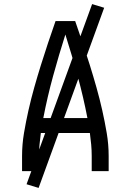

<svg xmlns="http://www.w3.org/2000/svg" viewBox="-20 -838 640 940"><path d="M88 0V-74Q88 -131 97.5 -187Q107 -243 119.5 -298.5Q132 -354 147.5 -409Q163 -464 180 -518.5Q197 -573 215 -627Q233 -681 252 -735H348Q367 -681 385 -627Q403 -573 420 -518.5Q437 -464 452.5 -409Q468 -354 480.5 -298.5Q493 -243 502.5 -187Q512 -131 512 -74V0H429V-74Q429 -102 426.5 -130Q424 -158 420 -187H180Q176 -158 173.5 -130Q171 -102 171 -74V0ZM408 -260Q388 -364 360 -466Q332 -568 300 -669Q268 -568 240 -466Q212 -364 192 -260ZM169 82 110 64 431 -818 490 -800Z"/></svg>

Font: Zed Sans Extended
Style: Regular
Weight: 400
Width: 7
Designer: Belleve Invis
Foundry: Belleve Invis
Version: Version 1.0.0; ttfautohint (v1.8.4)